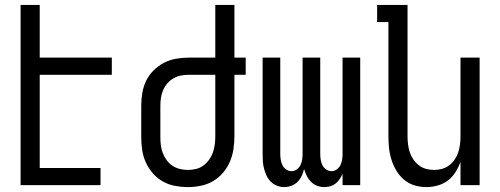

<svg xmlns="http://www.w3.org/2000/svg" viewBox="-20 -755 2040 783"><path d="M64 0V-735H142V-520H436V-450H142V-70H390V0Z M746 8Q720 8 693.5 3Q667 -2 644 -15Q621 -28 603.5 -48Q586 -68 575 -92Q564 -116 560 -142.5Q556 -169 556 -195V-325Q556 -351 560.5 -377Q565 -403 576.5 -426.5Q588 -450 607 -468.5Q626 -487 649 -499Q672 -511 698 -515.5Q724 -520 750 -520H858V-735H936V-520H982V-450H936V-200Q936 -173 932 -146.5Q928 -120 917.5 -95.5Q907 -71 889.5 -50.5Q872 -30 849 -16.5Q826 -3 799.5 2.5Q773 8 746 8ZM746 -62Q763 -62 779.5 -66Q796 -70 809.5 -80Q823 -90 833 -104Q843 -118 848.5 -134Q854 -150 856 -166.5Q858 -183 858 -200V-450H750Q734 -450 718 -447Q702 -444 688 -436Q674 -428 663 -415.5Q652 -403 645.5 -388Q639 -373 636.5 -357Q634 -341 634 -325V-195Q634 -179 636 -162.5Q638 -146 644 -130.5Q650 -115 660 -101.5Q670 -88 683.5 -79Q697 -70 713.5 -66Q730 -62 746 -62Z M1139 8Q1124 8 1110 2.5Q1096 -3 1085 -13.5Q1074 -24 1067.5 -38Q1061 -52 1057 -66.5Q1053 -81 1052 -96Q1051 -111 1051 -126V-520H1123V-126Q1123 -115 1125 -103Q1127 -91 1132 -81Q1137 -71 1147 -64Q1157 -57 1168 -57Q1180 -57 1190 -64Q1200 -71 1205 -81Q1210 -91 1212 -103Q1214 -115 1214 -126V-520H1286V-126Q1286 -115 1288 -103Q1290 -91 1295 -81Q1300 -71 1310 -64Q1320 -57 1332 -57Q1343 -57 1353 -64Q1363 -71 1368 -81Q1373 -91 1375 -103Q1377 -115 1377 -126V-520H1449V0H1377V-46Q1372 -35 1365 -24.5Q1358 -14 1348.5 -6.5Q1339 1 1327 4.5Q1315 8 1302 8Q1287 8 1273 2.5Q1259 -3 1248.5 -13.5Q1238 -24 1231 -38Q1224 -52 1220 -66Q1217 -52 1210.5 -38Q1204 -24 1193.5 -13.5Q1183 -3 1168.5 2.5Q1154 8 1139 8Z M1719 8Q1694 8 1670.5 1Q1647 -6 1628 -22Q1609 -38 1596.5 -59Q1584 -80 1576.5 -103.5Q1569 -127 1566.5 -151.5Q1564 -176 1564 -200V-665H1518V-735H1642V-200Q1642 -183 1644 -166.5Q1646 -150 1651 -134.5Q1656 -119 1665.5 -105Q1675 -91 1688 -81Q1701 -71 1717 -66.5Q1733 -62 1750 -62Q1767 -62 1783 -66.5Q1799 -71 1812 -81Q1825 -91 1834.5 -105Q1844 -119 1849 -134.5Q1854 -150 1856 -166.5Q1858 -183 1858 -200V-520H1936V0H1858V-95Q1850 -73 1837.5 -53Q1825 -33 1806.5 -19Q1788 -5 1765 1.5Q1742 8 1719 8Z"/></svg>

Font: Iosevka Custom
Style: Regular
Weight: 400
Monospace: yes
Designer: Belleve Invis
Foundry: Belleve Invis
Version: Version 32.5.0; ttfautohint (v1.8.4)